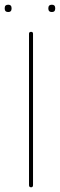

<svg xmlns="http://www.w3.org/2000/svg" viewBox="-61 -794 254 814"><path d="M62 -651Q62 -659 71 -659Q79 -659 79 -651V-9Q79 0 71 0Q62 0 62 -9ZM144 -760Q144 -774 159 -774Q173 -774 173 -760V-757Q173 -743 159 -743Q144 -743 144 -757ZM-41 -760Q-41 -774 -26 -774Q-12 -774 -12 -760V-757Q-12 -743 -26 -743Q-41 -743 -41 -757Z"/></svg>

Font: Libertine Sup Thin
Style: Regular
Weight: 100
Designer: Bastien Sozeau
Foundry: NBR — Bastien Sozeau
Version: Version 2.003; ttfautohint (v1.8.4.7-5d5b);gftools[0.9.33]